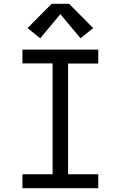

<svg xmlns="http://www.w3.org/2000/svg" viewBox="-20 -998 640 1018"><path d="M99 0V-74H259V-662H99V-735H501V-661H341V-74H501V0ZM193 -795 126 -849 254 -978H346L474 -849L407 -795L300 -923Z"/></svg>

Font: Iosevka Mono
Style: Regular
Weight: 400
Designer: Belleve Invis
Foundry: Belleve Invis
Version: Version 11.1.1